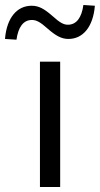

<svg xmlns="http://www.w3.org/2000/svg" viewBox="-81 -749 400 769"><path d="M79 0H160V-502H79ZM-61 -593 -15 -590C-8 -640 12 -669 47 -669C65 -669 81 -660 109 -635C142 -606 165 -593 193 -593C251 -593 292 -641 299 -726L253 -729C246 -678 225 -650 191 -650C173 -650 158 -659 129 -685C97 -713 75 -726 46 -726C-13 -726 -54 -678 -61 -593Z"/></svg>

Font: Poppy and Pepper
Style: Regular
Weight: 400
Designer: Thy Ha
Foundry: Thy Ha
Version: Version 0.001;Glyphs 3.2 (3227)